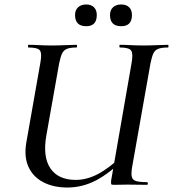

<svg xmlns="http://www.w3.org/2000/svg" viewBox="-20 -825 772 857"><path d="M281 12Q218 12 172.5 -12Q127 -36 107 -80.5Q87 -125 97 -186L160 -544Q168 -587 158 -600Q148 -613 106 -613Q105 -613 105 -619Q105 -625 107 -625Q129 -625 155.5 -623.5Q182 -622 212 -622Q243 -622 271.5 -623.5Q300 -625 321 -625Q324 -625 324 -619Q324 -613 321 -613Q294 -613 279 -607Q264 -601 257 -586Q250 -571 244 -542L187 -221Q170 -125 205 -73.5Q240 -22 318 -22Q366 -22 415 -47Q464 -72 531 -134L543 -124Q469 -51 408 -19.5Q347 12 281 12ZM488 0Q478 0 476.5 -3Q475 -6 476 -19L567 -542Q575 -585 565.5 -599Q556 -613 515 -613Q513 -613 513 -619Q513 -625 515 -625Q537 -625 564 -623.5Q591 -622 622 -622Q651 -622 680 -623.5Q709 -625 730 -625Q732 -625 732 -619Q732 -613 730 -613Q703 -613 687.5 -607.5Q672 -602 665 -587.5Q658 -573 652 -544L570 -81Q565 -52 568 -37Q571 -22 587 -17Q603 -12 636 -12Q640 -12 640 -6Q640 0 636 0Q615 0 594 -0.5Q573 -1 549 -1Q532 -1 517.5 -0.5Q503 0 488 0ZM521 -708Q471 -708 471 -758Q471 -780 484.5 -792.5Q498 -805 521 -805Q544 -805 556.5 -792.5Q569 -780 569 -758Q569 -708 521 -708ZM365 -708Q315 -708 315 -758Q315 -780 328.5 -792.5Q342 -805 365 -805Q387 -805 399.5 -792.5Q412 -780 412 -758Q412 -708 365 -708Z"/></svg>

Font: Cormorant Infant Light SemiBold
Style: Italic
Weight: 600
Italic angle: -10°
Version: Version 4.001